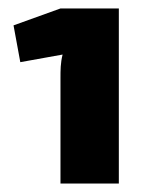

<svg xmlns="http://www.w3.org/2000/svg" viewBox="-20 -794 354 454"><path d="M261 -774H123L12 -734L28 -647L128 -665C123 -645 123 -628 123 -609V-360H261Z"/></svg>

Font: Exo 2 Extra Bold
Style: Regular
Weight: 800
Designer: Natanael Gama
Version: Version 1.001;PS 001.001;hotconv 1.0.88;makeotf.lib2.5.64775